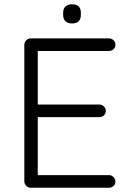

<svg xmlns="http://www.w3.org/2000/svg" viewBox="-20 -880 608 900"><path d="M124 -700H491Q503 -700 512 -691.5Q521 -683 521 -670Q521 -657 512 -649Q503 -641 491 -641H147L157 -658V-377L146 -390H446Q458 -390 467 -381Q476 -372 476 -360Q476 -347 467 -339Q458 -331 446 -331H148L157 -341V-53L152 -59H491Q503 -59 512 -50Q521 -41 521 -29Q521 -16 512 -8Q503 0 491 0H124Q112 0 103 -9Q94 -18 94 -30V-670Q94 -682 103 -691Q112 -700 124 -700ZM318 -770Q297 -770 286.5 -780.5Q276 -791 276 -810V-820Q276 -840 287.5 -850Q299 -860 319 -860Q338 -860 348.5 -850Q359 -840 359 -820V-810Q359 -790 348.5 -780Q338 -770 318 -770Z"/></svg>

Font: zvoove
Style: Regular
Weight: 400
Designer: Vernon Adams (Nunito) & Andrew Paglinawan (Quicksand)
Foundry: zvoove
Version: Version 3.006